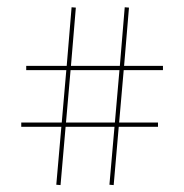

<svg xmlns="http://www.w3.org/2000/svg" viewBox="-20 -572 520 542"><path d="M150.9 -49.5 165.2 -214H303.2L288.9 -50.5L300.9 -49.5L315.2 -214H426V-226H316.3L329.2 -374H440V-386H330.3L344.1 -550.5L332.1 -551.5L318.3 -386H180.3L194.1 -550.5L182.1 -551.5L168.3 -386H54V-374H167.2L154.3 -226H40V-214H153.2L138.9 -50.5ZM317.2 -374 304.3 -226H166.3L179.2 -374Z"/></svg>

Font: SortefaxS01
Style: Medium
Weight: 500
Designer: gluk
Foundry: gluk
Version: Version 0.261